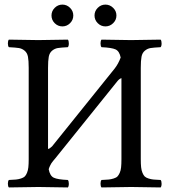

<svg xmlns="http://www.w3.org/2000/svg" viewBox="-20 -821 750 843"><path d="M409.2 -719.2Q395 -733.4 395 -752.9Q395 -772.5 409.2 -786.6Q423.3 -800.8 442.9 -800.8Q462.4 -800.8 476.8 -786.6Q491.2 -772.5 491.2 -752.9Q491.2 -733.4 476.8 -719.2Q462.4 -705.1 442.9 -705.1Q423.3 -705.1 409.2 -719.2ZM220.2 -719.2Q206.1 -733.4 206.1 -752.9Q206.1 -772.5 220.2 -786.6Q234.4 -800.8 253.9 -800.8Q273.4 -800.8 287.6 -786.6Q301.8 -772.5 301.8 -752.9Q301.8 -733.4 287.6 -719.2Q273.4 -705.1 253.9 -705.1Q234.4 -705.1 220.2 -719.2ZM598.1 -122.1Q598.1 -100.6 599.6 -86.7Q601.1 -72.8 605.5 -62.3Q609.9 -51.8 615.2 -46.4Q620.6 -41 631.8 -37.4Q643.1 -33.7 654.1 -32.7Q665 -31.7 685.1 -30.8Q689.5 -26.4 689.5 -14.4Q689.5 -2.4 685.1 2Q585.4 0 556.2 0Q523.4 0 425.8 2Q421.4 -2.4 421.4 -14.4Q421.4 -26.4 425.8 -30.8Q445.8 -31.7 456.8 -32.7Q467.8 -33.7 479.2 -37.4Q490.7 -41 495.8 -46.4Q501 -51.8 505.6 -62Q510.3 -72.3 511.7 -86.4Q513.2 -100.6 513.2 -122.1V-478Q503.9 -475.1 495.6 -464.8L222.2 -125L213.9 -115.2Q208 -107.9 205.8 -104.5Q203.6 -101.1 200 -93.8Q196.3 -86.4 193.8 -78.1Q199.2 -48.8 216.1 -40.8Q232.9 -32.7 277.8 -30.8Q282.2 -26.4 282.2 -14.4Q282.2 -2.4 277.8 2Q178.2 0 148.9 0Q116.7 0 19 2Q14.6 -2.4 14.6 -14.4Q14.6 -26.4 19 -30.8Q39.1 -31.7 50 -32.7Q61 -33.7 72.3 -37.4Q83.5 -41 88.9 -46.4Q94.2 -51.8 98.6 -62.3Q103 -72.8 104.5 -86.7Q106 -100.6 106 -122.1V-522.9Q106 -554.7 102.8 -571.8Q99.6 -588.9 88.1 -598.4Q76.7 -607.9 62.7 -610.1Q48.8 -612.3 19 -613.8Q14.6 -618.2 14.6 -630.4Q14.6 -642.6 19 -647Q118.7 -645 147.9 -645Q180.2 -645 277.8 -647Q282.2 -642.6 282.2 -630.4Q282.2 -618.2 277.8 -613.8Q248 -612.3 234.1 -610.1Q220.2 -607.9 208.7 -598.4Q197.3 -588.9 194.1 -571.8Q190.9 -554.7 190.9 -522.9V-167Q198.2 -168 208.5 -178.2L483.4 -520Q499.5 -540.5 509.8 -568.4Q504.4 -596.2 487.5 -604Q470.7 -611.8 425.8 -613.8Q421.4 -618.2 421.4 -630.4Q421.4 -642.6 425.8 -647Q525.4 -645 555.2 -645Q587.4 -645 685.1 -647Q689.5 -642.6 689.5 -630.4Q689.5 -618.2 685.1 -613.8Q655.3 -612.3 641.4 -610.1Q627.4 -607.9 616 -598.4Q604.5 -588.9 601.3 -571.8Q598.1 -554.7 598.1 -522.9Z"/></svg>

Font: Linux Libertine G
Style: Regular
Weight: 400
Designer: Philipp H. Poll
Foundry: Philipp H. Poll
Version: Version 4.7.5